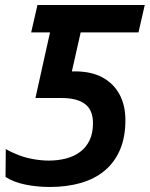

<svg xmlns="http://www.w3.org/2000/svg" viewBox="-20 -734 596 764"><path d="M178 10Q128 10 81 0.5Q34 -9 2 -30L3 -141Q25 -128 53.5 -117Q82 -106 114 -100.5Q146 -95 174 -95Q211 -95 243.5 -103.5Q276 -112 300 -130.5Q324 -149 337 -177Q350 -205 350 -244Q350 -296 318.5 -320Q287 -344 225 -344H121L179 -605H104L129 -714H556L531 -605H301L266 -450H278Q343 -450 387.5 -426Q432 -402 455.5 -358.5Q479 -315 479 -256Q479 -188 457.5 -138Q436 -88 396.5 -55Q357 -22 301.5 -6Q246 10 178 10Z"/></svg>

Font: Noto Sans Display SemiBold
Style: Italic
Weight: 600
Italic angle: -12°
Designer: Monotype Design Team
Foundry: Monotype Imaging Inc.
Version: Version 2.003